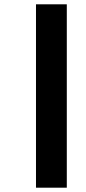

<svg xmlns="http://www.w3.org/2000/svg" viewBox="-20 -825 401 891"><path d="M147 46H290V-805H147Z"/></svg>

Font: Noto Sans Kannada UI Condensed ExtraBold
Style: Regular
Weight: 800
Width: 3
Designer: Jelle Bosma - Monotype Design Team
Foundry: Monotype Imaging Inc.
Version: Version 2.005